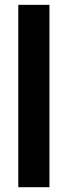

<svg xmlns="http://www.w3.org/2000/svg" viewBox="-20 -780 282 800"><path d="M186 0H56.2V-759.8H186Z"/></svg>

Font: Open Sans Condensed
Style: Bold
Weight: 700
Width: 3
Designer: Monotype Design Team
Foundry: Monotype Imaging Inc.
Version: Version 3.003; ttfautohint (v1.8.4)